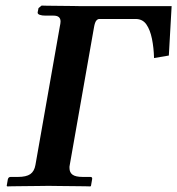

<svg xmlns="http://www.w3.org/2000/svg" viewBox="-20 -667 635 688"><path d="M230 -76Q229 -73 229 -70Q229 -67 229 -65Q229 -49 240 -41Q251 -33 277 -33H304Q312 -33 310 -24L306 -1L304 1Q304 1 286 0.5Q268 0 242.5 0Q217 0 192.5 -0.5Q168 -1 154 -1Q139 -1 114.5 -0.5Q90 0 65 0Q40 0 23 0.5Q6 1 6 1L4 -1L8 -24Q10 -33 18 -33H44Q74 -33 88.5 -43Q103 -53 107 -76L194 -570Q197 -584 197 -590Q197 -611 172 -611H143Q130 -611 122 -614Q114 -617 115 -623L118 -638L129 -647Q129 -647 148.5 -646.5Q168 -646 194 -646Q220 -646 242 -645.5Q264 -645 269 -645H595L585 -468L532 -459Q531 -496 524.5 -528Q518 -560 504.5 -579.5Q491 -599 466 -599H336Q330 -599 325 -593Q320 -587 317 -570Z"/></svg>

Font: Libertinus Serif Semibold Italic
Style: Regular
Weight: 600
Italic angle: -11.5°
Designer: Philipp H. Poll, Khaled Hosny
Foundry: Caleb Maclennan
Version: Version 7.051;RELEASE